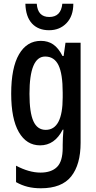

<svg xmlns="http://www.w3.org/2000/svg" viewBox="-20 -769 513 1029"><path d="M199 -550Q237 -550 265 -531Q293 -512 315 -469H321L331 -540H412V-4Q412 113 361.5 176.5Q311 240 199 240Q160 240 128 232Q96 224 66 207V119Q136 156 197 156Q255 156 285.5 126Q316 96 316 23V8Q316 -8 317 -30Q318 -52 320 -74H316Q273 10 195 10Q122 10 81 -61Q40 -132 40 -267Q40 -406 82 -478Q124 -550 199 -550ZM222 -466Q138 -466 138 -266Q138 -166 159 -119.5Q180 -73 225 -73Q316 -73 316 -247V-273Q316 -373 293.5 -419.5Q271 -466 222 -466ZM373 -749Q373 -683 336.5 -645Q300 -607 243 -607Q185 -607 151.5 -643Q118 -679 116 -749H177Q182 -678 244 -678Q307 -678 314 -749Z"/></svg>

Font: Noto Sans ExtraCondensed Medium
Style: Regular
Weight: 500
Width: 2
Designer: Monotype Design Team
Foundry: Monotype Imaging Inc.
Version: Version 2.013; ttfautohint (v1.8.4.7-5d5b)